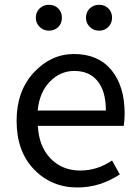

<svg xmlns="http://www.w3.org/2000/svg" viewBox="-20 -787 594 819"><path d="M310.5 12.7Q199.2 12.7 125 -64.5Q50.8 -141.6 50.8 -271.5Q50.8 -398.4 124 -477.5Q197.3 -556.6 295.9 -556.6Q398.4 -556.6 455.1 -488.3Q511.7 -419.9 511.7 -301.8Q511.7 -275.4 507.8 -250H141.6Q145.5 -163.1 195.3 -111.3Q245.1 -59.6 322.3 -59.6Q395.5 -59.6 458 -102.5L491.2 -43Q406.2 12.7 310.5 12.7ZM140.6 -315.4H431.6Q431.6 -397.5 396.5 -440.9Q361.3 -484.4 296.9 -484.4Q237.3 -484.4 192.9 -439Q148.4 -393.6 140.6 -315.4ZM188.5 -656.2Q165 -656.2 148.9 -672.4Q132.8 -688.5 132.8 -710.9Q132.8 -735.4 148.9 -751Q165 -766.6 188.5 -766.6Q212.9 -766.6 228.5 -751Q244.1 -735.4 244.1 -710.9Q244.1 -687.5 228.5 -671.9Q212.9 -656.2 188.5 -656.2ZM403.3 -656.2Q378.9 -656.2 362.8 -672.4Q346.7 -688.5 346.7 -710.9Q346.7 -735.4 362.8 -751Q378.9 -766.6 403.3 -766.6Q426.8 -766.6 442.4 -751Q458 -735.4 458 -710.9Q458 -688.5 442.4 -672.4Q426.8 -656.2 403.3 -656.2Z"/></svg>

Font: irohakakuC Regular
Style: Regular
Weight: 400
Designer: [Source Han Sans]
Ryoko NISHIZUKA Ë•øÂ°öÊ∂ºÂ≠ê (kana & ideographs); Paul D. Hunt (Latin, Greek & Cyrillic); Wenlong ZHAN
Version: Version 1.001.20160904